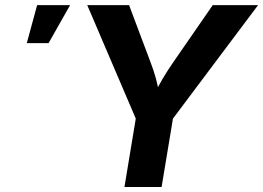

<svg xmlns="http://www.w3.org/2000/svg" viewBox="-20 -748 1052 768"><path d="M477.8 0 523.1 -273.6 329 -727.5H496.3L581.5 -500.8Q594.8 -466.6 603.9 -433.1Q613 -399.5 620.9 -352.8H588.2Q610.9 -400 631 -433.7Q651 -467.5 674.2 -500.8L831 -727.5H1012.3L671.8 -273.6L626.4 0ZM87.2 -575.5 128.5 -727.5H260.4L174.3 -575.5Z"/></svg>

Font: Inter Variable
Style: Italic
Weight: 400
Italic angle: -9.39999°
Designer: Rasmus Andersson
Foundry: rsms
Version: Version 4.001;git-9221beed3